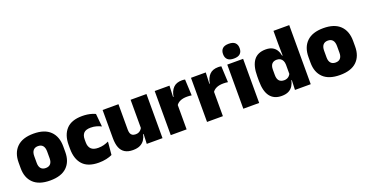

<svg xmlns="http://www.w3.org/2000/svg" viewBox="-32 -1346 3857 2014"><g transform="rotate(-20 1896.0 -339.0)"><path d="M278 15Q154.5 15 91.8 -45.2Q29 -105.5 29 -212.5V-275Q29 -384.5 92 -446Q155 -507.5 278 -507.5Q401.5 -507.5 464.2 -446Q527 -384.5 527 -275V-212.5Q527 -105.5 464.5 -45.2Q402 15 278 15ZM278 -124Q313.5 -124 331.8 -145.2Q350 -166.5 350 -206V-282Q350 -324.5 331.8 -346.5Q313.5 -368.5 278 -368.5Q243 -368.5 224.5 -346.5Q206 -324.5 206 -282V-206Q206 -166.5 224.5 -145.2Q243 -124 278 -124Z M821.5 13.5Q701 13.5 643 -49.5Q585 -112.5 585 -227V-269.5Q585 -380.5 643 -443.5Q701 -506.5 821 -506.5Q850.5 -506.5 877 -502.8Q903.5 -499 926 -492.2Q948.5 -485.5 966 -477L980 -332.5Q955.5 -345 927 -353.2Q898.5 -361.5 863.5 -361.5Q809.5 -361.5 786.2 -337Q763 -312.5 763 -266.5V-234Q763 -186 788.5 -160.2Q814 -134.5 868.5 -134.5Q902.5 -134.5 930.2 -142Q958 -149.5 985 -162L971.5 -17Q944 -3.5 905 5Q866 13.5 821.5 13.5Z M1222.5 -492.5V-209.5Q1222.5 -186 1228.2 -169Q1234 -152 1248 -143Q1262 -134 1286 -134Q1305 -134 1319.2 -140.5Q1333.5 -147 1343.8 -158Q1354 -169 1360 -182L1387 -109H1358.5Q1351 -75 1333.2 -47.5Q1315.5 -20 1284 -4Q1252.5 12 1202.5 12Q1149 12 1114 -9Q1079 -30 1062.2 -72.2Q1045.5 -114.5 1045.5 -179V-492.5ZM1535 -492.5V0H1359L1364.5 -126.5L1358 -144.5V-492.5Z M1801.5 -267.5 1750.5 -367.5H1792Q1802 -430 1836 -465.2Q1870 -500.5 1933.5 -500.5Q1943 -500.5 1951.2 -499.5Q1959.5 -498.5 1967.5 -497L1976 -317Q1966 -319 1952.2 -320Q1938.5 -321 1925.5 -321Q1878.5 -321 1847.5 -306.8Q1816.5 -292.5 1801.5 -267.5ZM1627 0V-492.5H1792L1785 -329.5H1804V0Z M2206.5 -267.5 2155.5 -367.5H2197Q2207 -430 2241 -465.2Q2275 -500.5 2338.5 -500.5Q2348 -500.5 2356.2 -499.5Q2364.5 -498.5 2372.5 -497L2381 -317Q2371 -319 2357.2 -320Q2343.5 -321 2330.5 -321Q2283.5 -321 2252.5 -306.8Q2221.5 -292.5 2206.5 -267.5ZM2032 0V-492.5H2197L2190 -329.5H2209V0Z M2437 0V-492.5H2614V0ZM2525.5 -528Q2477 -528 2455 -549.8Q2433 -571.5 2433 -608.5V-612.5Q2433 -649.5 2455 -671.2Q2477 -693 2525.5 -693Q2573.5 -693 2595.8 -671.2Q2618 -649.5 2618 -612.5V-608.5Q2618 -571 2595.8 -549.5Q2573.5 -528 2525.5 -528Z M2863 12Q2778 12 2734.2 -45.2Q2690.5 -102.5 2690.5 -217V-269.5Q2690.5 -386 2734.2 -445.2Q2778 -504.5 2868 -504.5Q2912 -504.5 2941 -489.5Q2970 -474.5 2986.8 -447.5Q3003.5 -420.5 3010 -383.5H3055.5L3015.5 -281Q3015 -307 3006.2 -325.2Q2997.5 -343.5 2981.2 -353.5Q2965 -363.5 2941 -363.5Q2905.5 -363.5 2887 -342.5Q2868.5 -321.5 2868.5 -279.5V-219Q2868.5 -176.5 2887.2 -155.2Q2906 -134 2943.5 -134Q2962 -134 2976.8 -140.5Q2991.5 -147 3002 -158.5Q3012.5 -170 3018.5 -185L3062 -109H3013Q3006 -75 2989 -47.5Q2972 -20 2941.5 -4Q2911 12 2863 12ZM3013.5 0 3018.5 -128.5 3015.5 -153V-350V-372.5L3013.5 -517V-659.5H3189.5V0Z M3513.5 15Q3390 15 3327.2 -45.2Q3264.5 -105.5 3264.5 -212.5V-275Q3264.5 -384.5 3327.5 -446Q3390.5 -507.5 3513.5 -507.5Q3637 -507.5 3699.8 -446Q3762.5 -384.5 3762.5 -275V-212.5Q3762.5 -105.5 3700 -45.2Q3637.5 15 3513.5 15ZM3513.5 -124Q3549 -124 3567.2 -145.2Q3585.5 -166.5 3585.5 -206V-282Q3585.5 -324.5 3567.2 -346.5Q3549 -368.5 3513.5 -368.5Q3478.5 -368.5 3460 -346.5Q3441.5 -324.5 3441.5 -282V-206Q3441.5 -166.5 3460 -145.2Q3478.5 -124 3513.5 -124Z"/></g></svg>

Font: Anek Bangla Medium ExtraBold
Style: Regular
Weight: 800
Version: Version 1.003